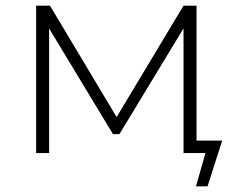

<svg xmlns="http://www.w3.org/2000/svg" viewBox="-20 -542 846 680"><path d="M108 0V-522H157L404 -109H382L630 -522H676V0H630V-462L640 -458L403 -67H380L142 -461L154 -463V0ZM674 118 712 -15 743 0H630V-44H767L715 118Z"/></svg>

Font: Modern
Style: Regular
Weight: 300
Designer: Julieta Ulanovsky
Foundry: Julieta Ulanovsky
Version: Version 8.000